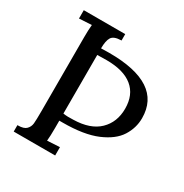

<svg xmlns="http://www.w3.org/2000/svg" viewBox="-162 -829 921 959"><g transform="rotate(30 298.0 -350.0)"><path d="M215 -44 287 -48V0H48V-37H51Q85 -37 99 -51.5Q113 -66 115 -86Q117 -106 117 -158V-586Q117 -626 120 -656L48 -652V-700H287V-663H284Q243 -662 230.5 -642Q218 -622 218 -578L265 -579Q570 -579 570 -378Q570 -322 539 -273Q508 -224 434 -192.5Q360 -161 237 -161H218V-121Q218 -71 215 -44ZM218 -540V-202Q243 -198 276 -200Q373 -202 423 -250.5Q473 -299 473 -377Q473 -457 421.5 -499Q370 -541 271 -541Z"/></g></svg>

Font: Sumana
Style: Regular
Weight: 400
Designer: Cyreal, Alexei Vanyashin (Devanagari), Olga Karpushina (Latin)
Foundry: Cyreal
Version: Version 1.015;PS 001.015;hotconv 1.0.70;makeotf.lib2.5.58329